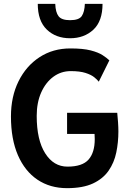

<svg xmlns="http://www.w3.org/2000/svg" viewBox="-20 -961 669 999"><path d="M329 18Q240.5 18 175 -26Q109.5 -70 73.2 -153.5Q37 -237 37 -355Q37 -458.5 76.5 -538.2Q116 -618 185.8 -663.5Q255.5 -709 346 -709Q412 -709 451.8 -698.8Q491.5 -688.5 513.8 -674Q536 -659.5 549 -647L494 -536Q486.5 -546 470.5 -559Q454.5 -572 425 -581.5Q395.5 -591 348 -591Q297.5 -591 257.5 -561.5Q217.5 -532 194.2 -479.5Q171 -427 171 -358Q171 -233 215 -163.5Q259 -94 331 -94Q408.5 -94 440.8 -130.8Q473 -167.5 473 -237Q473 -249 472 -264H329V-374H590Q592.5 -351 594.2 -324.5Q596 -298 596 -277Q596 -220.5 585 -167.5Q574 -114.5 545 -72.8Q516 -31 463.8 -6.5Q411.5 18 329 18ZM344.5 -762Q270.5 -762 223.5 -807.2Q176.5 -852.5 176.5 -941H267.5Q269 -897 284.8 -876.5Q300.5 -856 344.5 -856Q391 -856 405.5 -877.5Q420 -899 421.5 -941H513.5Q513.5 -851 465.8 -806.5Q418 -762 344.5 -762Z"/></svg>

Font: Alatsi
Style: Regular
Weight: 400
Designer: Spyros Zevelakis, Eben Sorkin
Foundry: www.sorkintype.com
Version: Version 1.008; ttfautohint (v1.8.4.7-5d5b)